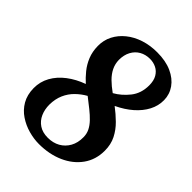

<svg xmlns="http://www.w3.org/2000/svg" viewBox="-217 -863 986 986"><g transform="rotate(45 276.0 -369.5)"><path d="M242.5 12Q205.5 12 166.8 1.2Q128 -9.5 94.8 -31.8Q61.5 -54 41.2 -89Q21 -124 20.5 -172Q20 -218 42 -257.8Q64 -297.5 103.8 -327.8Q143.5 -358 195 -376.5Q171 -398 149.5 -424.5Q128 -451 114.5 -484.2Q101 -517.5 100.5 -558.5Q100 -600 118 -635Q136 -670 168.5 -696.2Q201 -722.5 244.8 -736.8Q288.5 -751 339.5 -751Q401.5 -751 445.8 -731Q490 -711 513.8 -677.2Q537.5 -643.5 538 -602Q538.5 -561 519.2 -524.2Q500 -487.5 464.5 -456.2Q429 -425 379.5 -401.5Q412.5 -376.5 441.5 -348Q470.5 -319.5 488.5 -284Q506.5 -248.5 506.5 -203Q506.5 -138 471.8 -89.5Q437 -41 377.2 -14.5Q317.5 12 242.5 12ZM326 -441Q367 -464 398.8 -504Q430.5 -544 430.5 -601.5Q430.5 -636 417.5 -658Q404.5 -680 383.2 -690.5Q362 -701 337 -701Q305.5 -701 280.8 -687Q256 -673 241.8 -646.8Q227.5 -620.5 227.5 -584Q228 -555.5 240 -530.8Q252 -506 274.2 -484Q296.5 -462 326 -441ZM252 -43Q290 -43 318.8 -59.2Q347.5 -75.5 364 -105Q380.5 -134.5 380 -174.5Q380 -199 369.8 -219.8Q359.5 -240.5 341.2 -259.5Q323 -278.5 298.5 -298Q274 -317.5 245 -340Q215.5 -323.5 191 -299.5Q166.5 -275.5 152.2 -243Q138 -210.5 137.5 -169.5Q137.5 -134.5 150.2 -105.8Q163 -77 188.5 -60Q214 -43 252 -43Z"/></g></svg>

Font: Merriweather 24pt SemiCondensed
Style: Bold Italic
Weight: 700
Width: 4
Italic angle: -7.8°
Designer: Eben Sorkin
Foundry: Eben Sorkin
Version: Version 2.101